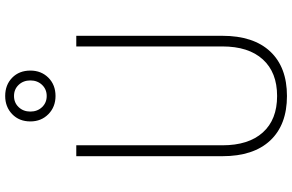

<svg xmlns="http://www.w3.org/2000/svg" viewBox="-213 -901 1126 740"><g transform="rotate(-90 350.0 -531.0)"><path d="M118 -800H160V-237Q160 -136 209.5 -81Q259 -26 350 -26Q441 -26 491 -81Q541 -136 541 -237V-800H582V-237Q582 -117 521.5 -52.5Q461 12 350 12Q239 12 178.5 -52.5Q118 -117 118 -237ZM350 -880Q308 -880 280 -907.5Q252 -935 252 -977Q252 -1020 280 -1047Q308 -1074 350 -1074Q393 -1074 420.5 -1047Q448 -1020 448 -977Q448 -935 420.5 -907.5Q393 -880 350 -880ZM350 -914Q376 -914 393 -932Q410 -950 410 -977Q410 -1004 393 -1022Q376 -1040 350 -1040Q324 -1040 307 -1022Q290 -1004 290 -977Q290 -950 307 -932Q324 -914 350 -914Z"/></g></svg>

Font: Martian Mono SemiExpanded Thin
Style: Regular
Weight: 250
Monospace: yes
Version: Version 0.930